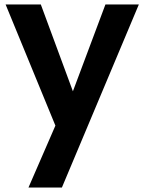

<svg xmlns="http://www.w3.org/2000/svg" viewBox="-20 -574 645 856"><path d="M450 -554C450 -554 305 -167 305 -167C305 -167 162 -554 162 -554C162 -554 5 -554 5 -554C5 -554 227 -14 227 -14C227 -14 107 262 107 262C107 262 256 262 256 262C256 262 599 -554 599 -554C599 -554 450 -554 450 -554Z"/></svg>

Font: Girnar Poppins
Style: SemiBold
Weight: 500
Designer: Ninad Kale (Devanagari), Jonny Pinhorn (Latin)
Foundry: Indian Type Foundry
Version: ""